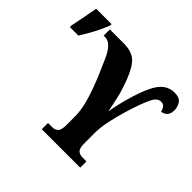

<svg xmlns="http://www.w3.org/2000/svg" viewBox="-228 -950 1155 1155"><g transform="rotate(45 350.0 -372.0)"><path d="M260 0H587V-53H552Q531 -53 516 -65.5Q501 -78 501 -122V-212Q501 -256 513.5 -315Q526 -374 543 -429.5Q560 -485 572 -518Q597 -586 613 -605.5Q629 -625 650 -625Q670 -625 679.5 -612.5Q689 -600 693 -582Q744 -590 744 -645Q744 -674 728 -697.5Q712 -721 670 -721Q624 -721 590 -690.5Q556 -660 525 -578Q488 -477 467 -359Q457 -412 445.5 -462Q434 -512 408 -579Q377 -658 341.5 -686Q306 -714 244 -714H125V-661H140Q189 -661 230 -569Q246 -533 274 -467.5Q302 -402 324.5 -329Q347 -256 347 -197V-121Q347 -78 331.5 -65.5Q316 -53 294 -53H260ZM-55 -554H17Q43 -594 68 -641Q93 -688 110 -732V-744H-21Q-28 -702 -37.5 -655.5Q-47 -609 -55 -569Z"/></g></svg>

Font: Noto Serif ExtraCondensed Extra
Style: Regular
Weight: 800
Width: 3
Designer: Monotype Design Team
Foundry: Monotype Imaging Inc.
Version: Version 1.002